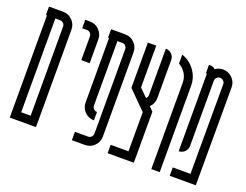

<svg xmlns="http://www.w3.org/2000/svg" viewBox="-102 -847 1344 1049"><g transform="rotate(20 570.5 -323.0)"><path d="M77.9 -593.9V-48.7H132.9V-566.4Q132.9 -578.1 124.9 -586Q117 -593.9 105.4 -593.9ZM29.2 -593.9H23.3V-643.1H105.4Q137 -643.1 159.3 -620.6Q181.6 -598.1 181.6 -566.4V0H29.2Z M289 -428.6V-566.4Q289 -578.1 281.1 -586Q273.2 -593.9 261.6 -593.9H234.1V-643.1H261.6Q293.2 -643.1 315.5 -620.6Q337.8 -598.1 337.8 -566.4V-428.6Z M466.5 -48.7Q478.1 -48.7 486 -56.6Q494 -64.6 494 -76.2V-566.4Q494 -578.1 486 -586Q478.1 -593.9 466.5 -593.9H439V-219.1Q439 -207.4 446.9 -199.5Q454.8 -191.6 466.5 -191.6V-142.9Q434.8 -142.9 412.5 -165.1Q390.3 -187.4 390.3 -219.1V-593.9H384.4V-643.1H466.5Q498.1 -643.1 520.4 -620.6Q542.7 -598.1 542.7 -566.4V-76.2Q542.7 -44.6 520.4 -22.3Q498.1 0 466.5 0H390.3V-48.7Z M750.5 -375.7Q750.5 -342.8 726.8 -320.3L750.5 -296.5V0H598.1V-48.7H701.8V-276.1L598.1 -379.8V-643.1H646.8V-400.2L692.2 -354.9Q701.8 -363.2 701.8 -375.7V-645.6Q721.8 -645.6 736.2 -631.4Q750.5 -617.2 750.5 -597.3Z M797.2 -645.6Q843 -630.2 871.9 -590.6Q900.9 -551 900.9 -501.5V0H852.1V-501.5Q852.1 -531 837.2 -555.4Q822.2 -579.8 797.2 -593.1Z M959.2 -593.9H953.4V-643.1H959.2Q977.1 -643.1 990.8 -631.4Q1010.8 -645.6 1035.4 -645.6Q1067.1 -645.6 1089.3 -623.3Q1111.6 -601 1111.6 -569.8L1110.8 0H959.2V-48.7H1062.1L1062.9 -569.8Q1062.9 -581 1054.8 -589.1Q1046.6 -597.3 1035.4 -597.3Q1023.7 -597.3 1015.8 -589.1Q1007.9 -581 1007.9 -569.8V-191.6Q1007.9 -171.6 993.5 -157.2Q979.2 -142.9 959.2 -142.9Z"/></g></svg>

Font: Marapfhont
Style: Book
Weight: 400
Version: Version 0.15